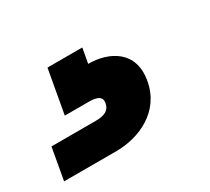

<svg xmlns="http://www.w3.org/2000/svg" viewBox="-157 -116 539 492"><g transform="rotate(-30 112.5 130.0)"><path d="M123.9 -7H20.9L-2.2 121.8H68.7C93.6 121.8 107.8 127.8 103.9 147.2C100.5 166.6 84.3 173.1 59.4 173.1H-71.3L-88 266.8H65.7C134.5 266.8 210.8 233.2 225.4 150.9C240.5 68.2 176.2 36.9 116 36.9Z"/></g></svg>

Font: Poppins Devanagari Thin
Style: Italic
Weight: 100
Italic angle: -10°
Designer: Ninad Kale (Devanagari), Jonny Pinhorn (Latin)
Foundry: Indian Type Foundry
Version: 4.005